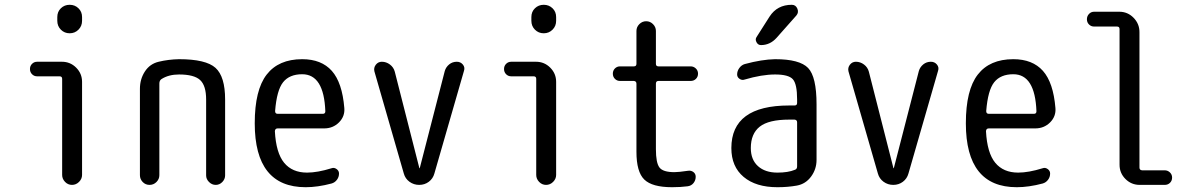

<svg xmlns="http://www.w3.org/2000/svg" viewBox="-20 -780 5040 810"><path d="M136.7 -458Q124 -458 115.2 -466.8Q106.4 -475.6 106.4 -488.8Q106.4 -502 115.2 -510.7Q124 -519.5 136.7 -519.5H241.2Q276.4 -519.5 301.3 -494.6Q326.2 -469.7 326.2 -434.6V-42Q326.2 -25.4 313.5 -12.7Q300.8 0 283.7 0Q266.6 0 254.4 -12.7Q242.2 -25.4 242.2 -42V-447.3Q242.2 -458 231.4 -458ZM221.7 -708Q221.7 -730.5 236.8 -745.1Q252 -759.8 273.9 -759.8Q295.9 -759.8 311 -745.1Q326.2 -730.5 326.2 -708V-692.4Q326.2 -669.9 311 -654.8Q295.9 -639.6 273.9 -639.6Q252 -639.6 236.8 -654.8Q221.7 -669.9 221.7 -692.4Z M570.3 -41V-405.3Q570.3 -446.3 591.3 -478.5Q612.3 -510.7 649.4 -519.5Q689.5 -529.3 735.4 -530.3Q848.6 -530.3 889.2 -493.7Q929.7 -457 929.7 -360.4V-40Q929.7 -24.4 918 -12.2Q906.2 0 890.1 0Q874 0 861.8 -12.2Q849.6 -24.4 849.6 -40V-360.4Q849.6 -418.9 824.2 -442.4Q798.8 -465.8 735.4 -465.8Q691.4 -465.8 661.1 -446.3Q652.3 -440.4 652.3 -427.7V-41Q652.3 -24.4 640.1 -12.2Q627.9 0 610.8 0Q593.8 0 582 -12.2Q570.3 -24.4 570.3 -41Z M1254.9 -466.8Q1201.2 -466.8 1174.3 -433.1Q1147.5 -399.4 1140.6 -311.5Q1140.6 -299.8 1151.4 -299.8H1341.8Q1352.5 -299.8 1352.5 -310.5Q1346.7 -466.8 1254.9 -466.8ZM1269.5 9.8Q1054.7 9.8 1054.7 -259.8Q1054.7 -400.4 1105 -465.3Q1155.3 -530.3 1254.9 -530.3Q1335.9 -530.3 1379.9 -481Q1423.8 -431.6 1432.6 -324.2Q1435.5 -289.1 1410.2 -263.7Q1384.8 -238.3 1347.7 -238.3H1151.4Q1140.6 -238.3 1139.6 -226.6Q1144.5 -134.8 1178.7 -93.3Q1212.9 -51.8 1275.4 -51.8Q1319.3 -51.8 1378.9 -70.3Q1389.6 -74.2 1399.9 -66.9Q1410.2 -59.6 1410.2 -47.9Q1410.2 -33.2 1401.4 -21.5Q1392.6 -9.8 1378.9 -5.9Q1320.3 9.8 1269.5 9.8Z M1683.6 -47.9 1559.6 -478.5Q1555.7 -494.1 1565.4 -506.8Q1575.2 -519.5 1590.8 -519.5Q1609.4 -519.5 1625 -507.8Q1640.6 -496.1 1645.5 -477.5L1749 -71.3Q1749 -70.3 1750 -70.3Q1751 -70.3 1751 -71.3L1856.4 -480.5Q1861.3 -497.1 1875 -508.3Q1888.7 -519.5 1907.2 -519.5Q1922.9 -519.5 1932.6 -507.8Q1942.4 -496.1 1937.5 -481.4L1812.5 -47.9Q1806.6 -26.4 1789.1 -13.2Q1771.5 0 1748.5 0Q1725.6 0 1707.5 -13.2Q1689.5 -26.4 1683.6 -47.9Z M2136.7 -458Q2124 -458 2115.2 -466.8Q2106.4 -475.6 2106.4 -488.8Q2106.4 -502 2115.2 -510.7Q2124 -519.5 2136.7 -519.5H2241.2Q2276.4 -519.5 2301.3 -494.6Q2326.2 -469.7 2326.2 -434.6V-42Q2326.2 -25.4 2313.5 -12.7Q2300.8 0 2283.7 0Q2266.6 0 2254.4 -12.7Q2242.2 -25.4 2242.2 -42V-447.3Q2242.2 -458 2231.4 -458ZM2221.7 -708Q2221.7 -730.5 2236.8 -745.1Q2252 -759.8 2273.9 -759.8Q2295.9 -759.8 2311 -745.1Q2326.2 -730.5 2326.2 -708V-692.4Q2326.2 -669.9 2311 -654.8Q2295.9 -639.6 2273.9 -639.6Q2252 -639.6 2236.8 -654.8Q2221.7 -669.9 2221.7 -692.4Z M2595.7 -438.5Q2583 -438.5 2574.2 -447.3Q2565.4 -456.1 2565.4 -469.2Q2565.4 -482.4 2574.2 -491.2Q2583 -500 2595.7 -500H2654.3Q2665 -500 2665 -510.7V-649.4Q2665 -666 2677.2 -678.2Q2689.5 -690.4 2706.1 -690.4Q2722.7 -690.4 2734.9 -678.2Q2747.1 -666 2747.1 -649.4V-510.7Q2747.1 -500 2757.8 -500H2893.6Q2906.2 -500 2915.5 -491.2Q2924.8 -482.4 2924.8 -469.2Q2924.8 -456.1 2916 -447.3Q2907.2 -438.5 2893.6 -438.5H2757.8Q2747.1 -438.5 2747.1 -426.8V-150.4Q2747.1 -92.8 2762.2 -73.2Q2777.3 -53.7 2825.2 -53.7Q2842.8 -53.7 2882.8 -59.6Q2895.5 -61.5 2905.3 -54.2Q2915 -46.9 2915 -34.2Q2915 -19.5 2905.8 -7.8Q2896.5 3.9 2880.9 5.9Q2851.6 9.8 2815.4 9.8Q2731.4 9.8 2698.2 -22.5Q2665 -54.7 2665 -139.6V-426.8Q2665 -437.5 2654.3 -438.5Z M3309.6 -275.4Q3222.7 -275.4 3185.1 -245.6Q3147.5 -215.8 3147.5 -155.3Q3147.5 -106.4 3177.7 -79.1Q3208 -51.8 3259.8 -51.8Q3304.7 -51.8 3333 -63.5Q3342.8 -66.4 3342.8 -78.1V-263.7Q3342.8 -274.4 3332 -275.4ZM3259.8 9.8Q3168.9 9.8 3117.2 -33.7Q3065.4 -77.1 3065.4 -155.3Q3065.4 -335 3309.6 -335H3332Q3342.8 -335 3342.8 -345.7V-360.4Q3342.8 -425.8 3324.7 -445.8Q3306.6 -465.8 3250 -465.8Q3194.3 -465.8 3121.1 -444.3Q3110.4 -440.4 3100.1 -447.3Q3089.8 -454.1 3089.8 -465.8Q3089.8 -480.5 3099.1 -493.2Q3108.4 -505.9 3122.1 -509.8Q3194.3 -529.3 3250 -530.3Q3353.5 -530.3 3389.2 -493.2Q3424.8 -456.1 3424.8 -339.8V-105.5Q3424.8 -66.4 3401.9 -35.2Q3378.9 -3.9 3341.8 2.9Q3303.7 9.8 3259.8 9.8ZM3226.6 -710Q3258.8 -759.8 3320.3 -759.8Q3336.9 -759.8 3343.8 -743.7Q3350.6 -727.5 3339.8 -714.8L3255.9 -620.1Q3228.5 -589.8 3190.4 -589.8Q3177.7 -589.8 3171.4 -602.1Q3165 -614.3 3171.9 -624Z M3683.6 -47.9 3559.6 -478.5Q3555.7 -494.1 3565.4 -506.8Q3575.2 -519.5 3590.8 -519.5Q3609.4 -519.5 3625 -507.8Q3640.6 -496.1 3645.5 -477.5L3749 -71.3Q3749 -70.3 3750 -70.3Q3751 -70.3 3751 -71.3L3856.4 -480.5Q3861.3 -497.1 3875 -508.3Q3888.7 -519.5 3907.2 -519.5Q3922.9 -519.5 3932.6 -507.8Q3942.4 -496.1 3937.5 -481.4L3812.5 -47.9Q3806.6 -26.4 3789.1 -13.2Q3771.5 0 3748.5 0Q3725.6 0 3707.5 -13.2Q3689.5 -26.4 3683.6 -47.9Z M4254.9 -466.8Q4201.2 -466.8 4174.3 -433.1Q4147.5 -399.4 4140.6 -311.5Q4140.6 -299.8 4151.4 -299.8H4341.8Q4352.5 -299.8 4352.5 -310.5Q4346.7 -466.8 4254.9 -466.8ZM4269.5 9.8Q4054.7 9.8 4054.7 -259.8Q4054.7 -400.4 4105 -465.3Q4155.3 -530.3 4254.9 -530.3Q4335.9 -530.3 4379.9 -481Q4423.8 -431.6 4432.6 -324.2Q4435.5 -289.1 4410.2 -263.7Q4384.8 -238.3 4347.7 -238.3H4151.4Q4140.6 -238.3 4139.6 -226.6Q4144.5 -134.8 4178.7 -93.3Q4212.9 -51.8 4275.4 -51.8Q4319.3 -51.8 4378.9 -70.3Q4389.6 -74.2 4399.9 -66.9Q4410.2 -59.6 4410.2 -47.9Q4410.2 -33.2 4401.4 -21.5Q4392.6 -9.8 4378.9 -5.9Q4320.3 9.8 4269.5 9.8Z M4595.7 -668Q4583 -668 4574.2 -676.8Q4565.4 -685.5 4565.4 -698.7Q4565.4 -711.9 4574.2 -721.2Q4583 -730.5 4595.7 -730.5H4702.1Q4737.3 -730.5 4762.2 -705.1Q4787.1 -679.7 4787.1 -644.5V-73.2Q4787.1 -62.5 4797.9 -61.5H4893.6Q4906.2 -61.5 4915.5 -52.7Q4924.8 -43.9 4924.8 -30.8Q4924.8 -17.6 4916 -8.8Q4907.2 0 4893.6 0H4788.1Q4752.9 0 4728 -24.9Q4703.1 -49.8 4703.1 -85V-657.2Q4703.1 -668 4692.4 -668Z"/></svg>

Font: Rounded-X Mgen+ 1mn regular
Style: Regular
Weight: 400
Designer: [Source Han Sans]
Ryoko NISHIZUKA  (kana & ideographs); Paul D. Hunt (Latin, Greek & Cyrillic); Wenlong ZHANG  (bopomofo
Version: Version 1.059.20150602